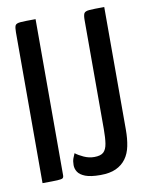

<svg xmlns="http://www.w3.org/2000/svg" viewBox="-81 -759 633 826"><g transform="rotate(-10 235.5 -345.5)"><path d="M39 0V-659Q39 -680 43 -688.5Q47 -697 66.5 -698.5Q86 -700 132 -700V-18Q132 -9 127.5 -5.5Q123 -2 104 -1Q85 0 39 0ZM291 9Q248 9 225 0Q202 -9 193 -23Q184 -37 184 -53Q184 -70 188.5 -82.5Q193 -95 197 -103Q211 -92 233 -82Q255 -72 278 -72Q306 -72 318.5 -83.5Q331 -95 335 -120Q339 -145 339 -183V-659Q339 -680 343.5 -688.5Q348 -697 367 -698.5Q386 -700 432 -700V-164Q432 -125 425.5 -93Q419 -61 402.5 -38.5Q386 -16 359 -3.5Q332 9 291 9Z"/></g></svg>

Font: Yanone Kaffeesatz Medium
Style: Regular
Weight: 500
Designer: Yanone (Cyrillic: Daniel Pouzeot, Huerta Tipografica, and Cyreal)
Foundry: Yanone
Version: Version 2.003